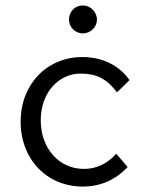

<svg xmlns="http://www.w3.org/2000/svg" viewBox="-20 -676 540 707"><path d="M285 -553C313 -553 337 -576 337 -604C337 -632 313 -656 285 -656C256 -656 234 -633 234 -604C234 -576 257 -553 285 -553ZM285 11C349 11 405 -13 450 -61L408 -110C375 -73 335 -54 289 -54C197 -54 130 -130 130 -233C130 -338 199 -405 276 -405C335 -405 372 -387 411 -336L457 -381C420 -434 358 -466 284 -466C152 -466 56 -365 56 -228C56 -90 152 11 285 11Z"/></svg>

Font: Inconsolata Thin
Style: Regular
Weight: 100
Monospace: yes
Designer: Raph Levien, Cyreal, Brenton Simpson
Foundry: Raph Levien, Cyreal, Google
Version: Version 3.100